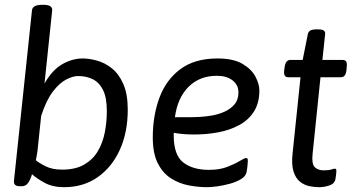

<svg xmlns="http://www.w3.org/2000/svg" viewBox="-20 -772 1490 798"><path d="M246 6Q198 6 164 -13Q130 -32 113 -48Q108 -29 98 -13.5Q88 2 71 2H63Q48 2 42.5 -4Q37 -10 38 -20L113 -730Q116 -752 155 -752H159Q180 -752 188.5 -746.5Q197 -741 197 -730L165 -425Q197 -481 238.5 -505Q280 -529 324 -529Q351 -529 383.5 -520Q416 -511 445 -488Q474 -465 492.5 -423Q511 -381 511 -316Q511 -223 478.5 -150.5Q446 -78 386.5 -36Q327 6 246 6ZM238 -67Q294 -67 330 -88Q366 -109 386.5 -143.5Q407 -178 415.5 -221.5Q424 -265 424 -310Q424 -367 408 -398.5Q392 -430 365 -443Q338 -456 305 -456Q283 -456 255 -441.5Q227 -427 199.5 -391Q172 -355 151 -290L137 -156Q136 -143 133.5 -130Q131 -117 129 -106Q143 -94 170.5 -80.5Q198 -67 238 -67Z M884 -529Q950 -529 988 -506.5Q1026 -484 1042 -453Q1058 -422 1058 -396Q1058 -344 1035.5 -308.5Q1013 -273 974 -252Q935 -231 887 -222Q839 -213 788 -213Q760 -213 739 -215Q718 -217 702 -220V-210Q702 -127 742 -96.5Q782 -66 848 -66Q893 -66 925 -78.5Q957 -91 976.5 -103Q996 -115 1003 -115Q1006 -115 1008 -113.5Q1010 -112 1010 -103Q1010 -101 1009 -87.5Q1008 -74 1005 -58Q1002 -40 982.5 -28Q963 -16 936 -8.5Q909 -1 883 2.5Q857 6 841 6Q804 6 764.5 -1.5Q725 -9 691 -30.5Q657 -52 636 -93Q615 -134 615 -201Q615 -291 642.5 -365.5Q670 -440 729.5 -484.5Q789 -529 884 -529ZM881 -457Q810 -457 764 -411.5Q718 -366 707 -285H778Q787 -285 809 -286Q831 -287 858.5 -291.5Q886 -296 911.5 -307Q937 -318 954 -337.5Q971 -357 971 -388Q971 -419 946.5 -438Q922 -457 881 -457Z M1305 6Q1286 6 1265 1.5Q1244 -3 1226.5 -17Q1209 -31 1200 -59Q1191 -87 1196 -134L1229 -451H1178Q1158 -451 1161 -478L1163 -493Q1167 -523 1187 -523H1238L1259 -628Q1261 -640 1269.5 -645Q1278 -650 1297 -650H1300Q1320 -650 1326.5 -644.5Q1333 -639 1331 -627L1320 -523H1402Q1415 -523 1419 -516Q1423 -509 1421 -493L1420 -481Q1417 -451 1397 -451H1312L1279 -130Q1275 -90 1288.5 -77Q1302 -64 1325 -64Q1347 -64 1357 -67.5Q1367 -71 1372 -71Q1378 -71 1378 -63Q1378 -62 1377.5 -53Q1377 -44 1374 -27Q1370 -8 1348.5 -1Q1327 6 1305 6Z"/></svg>

Font: Asap
Style: Italic
Weight: 400
Italic angle: -6°
Designer: Pablo Cosgaya
Foundry: Omnibus-Type
Version: Version 3.001; ttfautohint (v1.8.3)